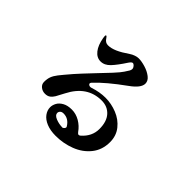

<svg xmlns="http://www.w3.org/2000/svg" viewBox="-157 -1020 1313 1313"><g transform="rotate(45 500.0 -363.5)"><path d="M791 -208Q791 -133 748.5 -80Q706 -27 638.5 -1Q571 25 497 25Q445 25 407.5 9.5Q370 -6 351 -32Q332 -58 332 -87Q332 -108 343.5 -129.5Q355 -151 381.5 -166Q408 -181 449 -181Q489 -181 526 -159.5Q563 -138 588 -102Q596 -91 604 -91Q610 -91 617 -97Q676 -149 676 -220Q676 -292 641 -330.5Q606 -369 549 -369Q410 -369 337 -226Q316 -185 305.5 -167Q295 -149 280 -138Q265 -127 242 -127Q217 -127 198.5 -142Q180 -157 180 -180Q180 -210 188 -231.5Q196 -253 215.5 -278Q235 -303 285 -361Q312 -392 388 -472Q430 -515 468.5 -557Q507 -599 519 -618Q534 -640 539.5 -650Q545 -660 545 -669Q545 -680 536 -690.5Q527 -701 518 -701Q509 -701 495 -681Q454 -618 423 -585Q392 -552 354 -552Q317 -552 290.5 -585.5Q264 -619 254 -678Q252 -690 252 -695Q252 -705 256 -705Q262 -705 268 -695Q278 -679 288.5 -672.5Q299 -666 312 -666Q342 -666 377.5 -681.5Q413 -697 459 -729Q475 -740 493 -746Q511 -752 525 -752Q552 -752 589 -741Q626 -730 652.5 -709.5Q679 -689 679 -662Q679 -620 609 -570Q480 -477 413 -405Q408 -398 408 -394Q408 -388 414 -383.5Q420 -379 429 -379Q431 -379 439 -381Q499 -401 554 -401Q611 -401 666 -379Q721 -357 756 -313Q791 -269 791 -208ZM506 -74Q477 -122 428 -122Q411 -122 402.5 -113.5Q394 -105 394 -94Q394 -73 425.5 -60.5Q457 -48 492 -48Q501 -53 505.5 -60Q510 -67 506 -74Z"/></g></svg>

Font: Shippori Mincho B1 ExtraBold
Style: Regular
Weight: 800
Designer: FONTDASU
Foundry: FONTDASU / Google Inc. / but / Adobe
Version: Version 3.110; ttfautohint (v1.8.3)